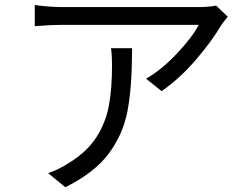

<svg xmlns="http://www.w3.org/2000/svg" viewBox="-20 -728 1017 783"><path d="M882.4 -625.7Q846.2 -563 780.3 -485.9Q714.4 -408.8 639.2 -356.3L575.7 -407Q639.3 -443.5 701.8 -509.9Q764.4 -576.4 790.5 -626.7H232.4Q190.1 -626.7 121.8 -621.3V-707.5Q182.3 -699.2 232.4 -699.2H794.8Q810.5 -699.2 830.4 -700.9Q850.3 -702.6 861.3 -705.3L908.7 -659.9Q887.7 -633.8 882.4 -625.7ZM518.6 -517.8Q517.9 -369.1 499.6 -273.8Q481.2 -178.5 422.6 -100.5Q364 -22.6 246.2 35.5L176.3 -21.9Q219.7 -36.3 263.2 -64.9Q335.8 -109.6 373.8 -169.4Q411.7 -229.2 424.3 -298.6Q436.9 -368 436.9 -461.2Q436.9 -501.6 432.7 -531.4H518.6Z"/></svg>

Font: Min Sans VF VF
Style: Regular
Weight: 400
Designer: Jinseong-Kim, NotoSansCJK, Nunito
Foundry: Jinseong-Kim
Version: Version 1.420;Glyphs 3.1.2 (3151)